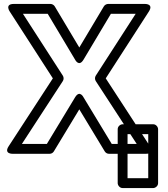

<svg xmlns="http://www.w3.org/2000/svg" viewBox="-20 -756 853 975"><path d="M404.2 -453.2 543.2 -686H669L466.2 -371.6C460.6 -363 461.7 -351.4 466.3 -344.4L674.3 -25H547.5L404.1 -261.9C404.1 -261.9 385 -301.1 361.3 -261.9L217.9 -25H91.1L299.1 -344.4C304.7 -352.9 303.8 -364.5 299.2 -371.6L96.4 -686H222.2L361.2 -453.2C361.2 -453.2 380.6 -413.6 404.2 -453.2ZM382.7 -514.8 257.9 -723.8C254.2 -730 245.6 -736 236.4 -736H50.5C2.3 -736 29.5 -697.4 29.5 -697.4L248.4 -358.1L24.1 -13.6C-2.3 26.8 45 25 45 25H232C240.7 25 248.9 20.4 253.4 12.9L382.7 -200.7L512 12.9C516.5 20.3 524.7 25 533.4 25H720.4C768.7 25 741.3 -13.6 741.3 -13.6L517 -358.1L735.9 -697.4C762 -738 714.9 -736 714.9 -736H529C521.8 -736 512.2 -731.7 507.5 -723.8ZM732.8 149H627.7V-75H732.8ZM757.8 199C768.5 199 782.8 189.1 782.8 174V-100C782.8 -110.7 772.9 -125 757.8 -125H602.7C592 -125 577.7 -115.1 577.7 -100V174C577.7 184.7 587.6 199 602.7 199Z"/></svg>

Font: Asimov
Style: WidOu
Weight: 500
Designer: Google
Version: Version 2.000980; 2014